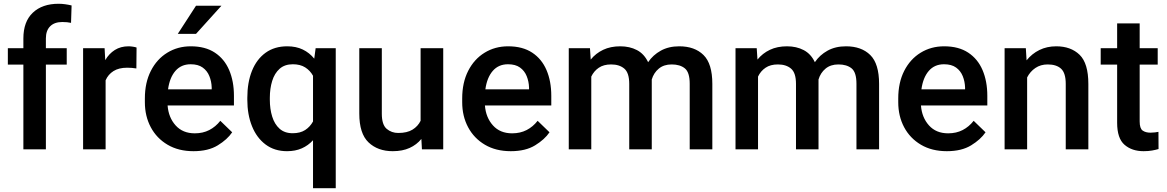

<svg xmlns="http://www.w3.org/2000/svg" viewBox="-20 -780 6098 1003"><path d="M219.7 0H102.1V-442.4H21V-528.3H102.1V-579.1Q102.1 -667 151.4 -713.6Q200.7 -760.3 286.1 -760.3Q303.7 -760.3 320.8 -757.8Q337.9 -755.4 354 -751.5L351.1 -660.6Q332 -665 305.2 -665Q264.6 -665 242.2 -642.8Q219.7 -620.6 219.7 -579.1V-528.3H328.6V-442.4H219.7Z M693.4 -531.7 692.4 -422.4Q668.9 -426.3 644.5 -426.3Q600.6 -426.3 572.8 -408.7Q544.9 -391.1 531.7 -360.4V0H414.1V-528.3H526.4L529.8 -465.8Q549.3 -499.5 579.8 -518.8Q610.4 -538.1 651.4 -538.1Q662.1 -538.1 674.6 -536.1Q687 -534.2 693.4 -531.7Z M990.7 9.8Q912.6 9.8 855.5 -23.9Q798.3 -57.6 767.6 -115.5Q736.8 -173.3 736.8 -246.1V-265.6Q736.8 -348.6 768.1 -409.9Q799.3 -471.2 853.8 -504.6Q908.2 -538.1 976.6 -538.1Q1052.2 -538.1 1102.3 -505.1Q1152.3 -472.2 1177.2 -413.8Q1202.1 -355.5 1202.1 -279.3V-229H855.5Q860.4 -166 897.5 -124.8Q934.6 -83.5 997.6 -83.5Q1040 -83.5 1073.2 -100.6Q1106.4 -117.7 1130.9 -148.9L1192.9 -88.9Q1167.5 -51.3 1117.7 -20.8Q1067.9 9.8 990.7 9.8ZM976.1 -444.3Q926.3 -444.3 896.2 -409.4Q866.2 -374.5 857.9 -313.5H1085.9V-322.8Q1085 -354.5 1073.7 -382.3Q1062.5 -410.2 1038.8 -427.2Q1015.1 -444.3 976.1 -444.3ZM908.7 -603 1003.9 -750H1136.7L1003.9 -603Z M1272 -258.8V-269Q1272 -349.6 1296.4 -410.2Q1320.8 -470.7 1367.4 -504.4Q1414.1 -538.1 1480.5 -538.1Q1526.9 -538.1 1561.8 -521.2Q1596.7 -504.4 1621.6 -473.6L1628.9 -528.3H1733.9V203.1H1615.2V-47.4Q1590.3 -20 1556.6 -5.1Q1522.9 9.8 1479.5 9.8Q1414.1 9.8 1367.4 -25.1Q1320.8 -60.1 1296.4 -120.8Q1272 -181.6 1272 -258.8ZM1389.6 -269V-258.8Q1389.6 -210.9 1401.9 -171.1Q1414.1 -131.3 1440.4 -107.7Q1466.8 -84 1508.8 -84Q1548.3 -84 1574.2 -100.8Q1600.1 -117.7 1615.2 -145.5V-384.3Q1600.1 -411.6 1574.2 -428Q1548.3 -444.3 1509.8 -444.3Q1467.3 -444.3 1440.7 -420.7Q1414.1 -397 1401.9 -357.2Q1389.6 -317.4 1389.6 -269Z M2184.1 0 2181.2 -54.2Q2156.7 -23.9 2119.6 -7.1Q2082.5 9.8 2031.7 9.8Q1953.6 9.8 1905.3 -36.1Q1856.9 -82 1856.9 -187V-528.3H1974.6V-186Q1974.6 -128.4 2000 -106.9Q2025.4 -85.4 2060.5 -85.4Q2106.9 -85.4 2135 -102.8Q2163.1 -120.1 2177.2 -148.9V-528.3H2295.4V0Z M2648.4 9.8Q2570.3 9.8 2513.2 -23.9Q2456.1 -57.6 2425.3 -115.5Q2394.5 -173.3 2394.5 -246.1V-265.6Q2394.5 -348.6 2425.8 -409.9Q2457 -471.2 2511.5 -504.6Q2565.9 -538.1 2634.3 -538.1Q2710 -538.1 2760 -505.1Q2810.1 -472.2 2835 -413.8Q2859.9 -355.5 2859.9 -279.3V-229H2513.2Q2518.1 -166 2555.2 -124.8Q2592.3 -83.5 2655.3 -83.5Q2697.8 -83.5 2731 -100.6Q2764.2 -117.7 2788.6 -148.9L2850.6 -88.9Q2825.2 -51.3 2775.4 -20.8Q2725.6 9.8 2648.4 9.8ZM2633.8 -444.3Q2584 -444.3 2554 -409.4Q2523.9 -374.5 2515.6 -313.5H2743.7V-322.8Q2742.7 -354.5 2731.4 -382.3Q2720.2 -410.2 2696.5 -427.2Q2672.9 -444.3 2633.8 -444.3Z M3172.4 -443.4Q3133.3 -443.4 3107.9 -426Q3082.5 -408.7 3068.8 -379.9V0H2951.2V-528.3H3062L3065.9 -468.8Q3092.3 -501.5 3130.9 -519.8Q3169.4 -538.1 3220.2 -538.1Q3269.5 -538.1 3307.4 -518.3Q3345.2 -498.5 3365.7 -455.1Q3391.1 -492.7 3432.1 -515.4Q3473.1 -538.1 3528.3 -538.1Q3608.9 -538.1 3655 -492.7Q3701.2 -447.3 3701.2 -341.8V0H3583V-342.3Q3583 -402.3 3557.6 -422.9Q3532.2 -443.4 3488.8 -443.4Q3447.8 -443.4 3421.4 -421.4Q3395 -399.4 3384.8 -364.7Q3384.8 -358.9 3384.8 -352.1V0H3267.1V-341.8Q3267.1 -399.4 3241.5 -421.4Q3215.8 -443.4 3172.4 -443.4Z M4043.5 -443.4Q4004.4 -443.4 3979 -426Q3953.6 -408.7 3939.9 -379.9V0H3822.3V-528.3H3933.1L3937 -468.8Q3963.4 -501.5 4002 -519.8Q4040.5 -538.1 4091.3 -538.1Q4140.6 -538.1 4178.5 -518.3Q4216.3 -498.5 4236.8 -455.1Q4262.2 -492.7 4303.2 -515.4Q4344.2 -538.1 4399.4 -538.1Q4480 -538.1 4526.1 -492.7Q4572.3 -447.3 4572.3 -341.8V0H4454.1V-342.3Q4454.1 -402.3 4428.7 -422.9Q4403.3 -443.4 4359.9 -443.4Q4318.8 -443.4 4292.5 -421.4Q4266.1 -399.4 4255.9 -364.7Q4255.9 -358.9 4255.9 -352.1V0H4138.2V-341.8Q4138.2 -399.4 4112.5 -421.4Q4086.9 -443.4 4043.5 -443.4Z M4926.3 9.8Q4848.1 9.8 4791 -23.9Q4733.9 -57.6 4703.1 -115.5Q4672.4 -173.3 4672.4 -246.1V-265.6Q4672.4 -348.6 4703.6 -409.9Q4734.9 -471.2 4789.3 -504.6Q4843.8 -538.1 4912.1 -538.1Q4987.8 -538.1 5037.8 -505.1Q5087.9 -472.2 5112.8 -413.8Q5137.7 -355.5 5137.7 -279.3V-229H4791Q4795.9 -166 4833 -124.8Q4870.1 -83.5 4933.1 -83.5Q4975.6 -83.5 5008.8 -100.6Q5042 -117.7 5066.4 -148.9L5128.4 -88.9Q5103 -51.3 5053.2 -20.8Q5003.4 9.8 4926.3 9.8ZM4911.6 -444.3Q4861.8 -444.3 4831.8 -409.4Q4801.8 -374.5 4793.5 -313.5H5021.5V-322.8Q5020.5 -354.5 5009.3 -382.3Q4998 -410.2 4974.4 -427.2Q4950.7 -444.3 4911.6 -444.3Z M5453.1 -443.4Q5416 -443.4 5388.7 -424.8Q5361.3 -406.2 5345.7 -375.5V0H5228V-528.3H5338.9L5342.8 -464.8Q5370.6 -499.5 5409.9 -518.8Q5449.2 -538.1 5497.6 -538.1Q5574.2 -538.1 5619.9 -493.7Q5665.5 -449.2 5665.5 -341.3V0H5547.4V-341.8Q5547.4 -398.4 5523.2 -420.9Q5499 -443.4 5453.1 -443.4Z M6027.8 -528.3V-442.4H5933.6V-146Q5933.6 -108.9 5949.2 -97.9Q5964.8 -86.9 5990.2 -86.9Q6002.4 -86.9 6013.7 -88.4Q6024.9 -89.8 6031.7 -91.3L6032.2 -1.5Q6017.6 2.9 5998.3 6.3Q5979 9.8 5954.1 9.8Q5893.1 9.8 5854.5 -23.7Q5815.9 -57.1 5815.9 -138.7V-442.4H5730V-528.3H5815.9V-657.7H5933.6V-528.3Z"/></svg>

Font: Vazirmatn RD UI Medium
Style: Regular
Weight: 500
Designer: Saber Rastikerdar
Foundry: Saber Rastikerdar
Version: Version 33.003